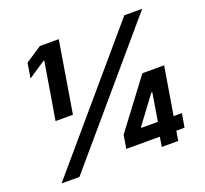

<svg xmlns="http://www.w3.org/2000/svg" viewBox="-125 -875 1090 1023"><g transform="rotate(-20 420.0 -364.0)"><path d="M305.5 -727.5 238.7 -323.1H140.2L194 -646.9H189.6L92.5 -582L106.4 -666.7L198.3 -727.5ZM56.7 0 677.3 -727.5H778.6L158 0ZM443.5 -54.9 456.2 -130.8 662 -404.4H733.8L715 -291.5H671.8L557.6 -138.2L556.9 -132.8H787.1L774 -54.9ZM624.8 0 637.5 -78.2 647.5 -111.5 695.8 -404.4H785.4L718.2 0Z"/></g></svg>

Font: Inter Variable
Style: Italic
Weight: 400
Italic angle: -9.39999°
Designer: Rasmus Andersson
Foundry: rsms
Version: Version 4.001;git-9221beed3